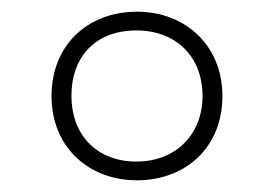

<svg xmlns="http://www.w3.org/2000/svg" viewBox="-20 -744 468 328"><path d="M214 -436C298 -436 360 -493 360 -580C360 -665 298 -724 214 -724C130 -724 68 -667 68 -580C68 -493 131 -436 214 -436ZM213 -468C144 -468 102 -515 102 -580C102 -648 144 -692 213 -692C280 -692 326 -648 326 -580C326 -515 281 -468 213 -468Z"/></svg>

Font: Noto Sans Tamil ExtraLight
Style: Regular
Weight: 200
Designer: Jelle Bosma - Monotype Design Team
Foundry: Monotype Imaging Inc.
Version: Version 2.004